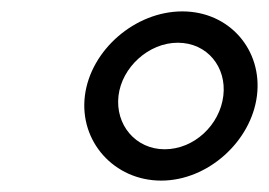

<svg xmlns="http://www.w3.org/2000/svg" viewBox="-20 -815 472 337"><path d="M188 -647C194 -697 241 -740 292 -740C344 -740 378 -697 372 -647C366 -596 321 -553 269 -553C218 -553 182 -596 188 -647ZM129 -647C119 -567 180 -498 263 -498C345 -498 421 -567 431 -647C441 -727 383 -795 300 -795C217 -795 139 -727 129 -647Z"/></svg>

Font: Bluebird
Style: LiObl
Weight: 300
Designer: Jasper
Foundry: Cannot Into Space Fonts
Version: Version 0.98